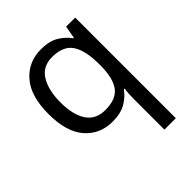

<svg xmlns="http://www.w3.org/2000/svg" viewBox="-216 -677 1047 1047"><g transform="rotate(-45 307.5 -153.0)"><path d="M442 11Q442 -7 443 -31Q444 -55 447 -72H441Q418 -38 377.5 -14Q337 10 273 10Q176 10 115.5 -59.5Q55 -129 55 -267Q55 -405 116.5 -475.5Q178 -546 276 -546Q339 -546 379 -522Q419 -498 443 -463H447L460 -536H530V240H442ZM290 -63Q373 -63 407.5 -108.5Q442 -154 443 -248V-266Q443 -368 409 -420.5Q375 -473 288 -473Q216 -473 181 -416.5Q146 -360 146 -265Q146 -170 181.5 -116.5Q217 -63 290 -63Z"/></g></svg>

Font: Noto Sans Imperial Aramaic
Style: Regular
Weight: 400
Designer: Monotype Design Team
Foundry: Monotype Imaging Inc.
Version: Version 2.001; ttfautohint (v1.8.4.7-5d5b)